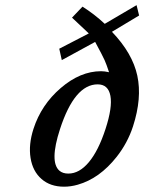

<svg xmlns="http://www.w3.org/2000/svg" viewBox="-20 -702 558 742"><path d="M211.9 -203.1Q170.4 -75.7 210 -42Q222.7 -31.2 244.1 -31.2Q286.6 -31.2 323.5 -75.4Q360.4 -119.6 387.7 -203.4Q415 -287.1 406.7 -331.5Q398.4 -376 357.4 -376Q268.1 -376 211.9 -203.1ZM298.8 -676.3Q344.7 -647.5 384.8 -609.9L507.8 -682.1L517.6 -642.1L412.6 -579.1Q492.2 -496.1 510.7 -409.4Q529.3 -322.8 494.1 -213.9Q473.1 -149.4 430.7 -95.7Q364.7 -12.2 280.8 11.7Q253.9 19.5 227.5 19.5Q174.3 19.5 140.4 -10.3Q106.4 -40 98.1 -91.6Q89.8 -143.1 109.4 -204.1Q139.6 -297.4 215.1 -362.1Q290.5 -426.8 370.6 -426.8Q384.3 -426.8 401.4 -422.9Q391.6 -453.1 384 -470Q376.5 -486.8 347.7 -540L218.8 -469.7L209 -513.7L323.2 -572.8L258.3 -633.8Z"/></svg>

Font: RIT Rachana
Style: Bold Italic
Weight: 700
Designer: Hussain KH
Version: 1.4.7